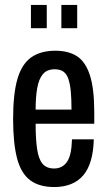

<svg xmlns="http://www.w3.org/2000/svg" viewBox="-20 -744 433 776"><path d="M199 12Q139 12 102 -15.5Q65 -43 49 -104Q33 -165 33 -263Q33 -365 50.5 -425Q68 -485 106 -512Q144 -539 204 -539Q257 -539 291.5 -516.5Q326 -494 343.5 -439.5Q361 -385 361 -289V-244H124Q124 -182 130 -141.5Q136 -101 152 -82Q168 -63 199 -63Q215 -63 228 -69.5Q241 -76 250.5 -89.5Q260 -103 265 -125.5Q270 -148 271 -181H359Q358 -133 347.5 -96.5Q337 -60 317 -36Q297 -12 267 0Q237 12 199 12ZM124 -301H269Q269 -345 266 -375.5Q263 -406 256 -426Q249 -446 235.5 -455Q222 -464 201 -464Q170 -464 153.5 -444.5Q137 -425 130.5 -388.5Q124 -352 124 -301ZM105 -630V-724H169V-630ZM228 -630V-724H292V-630Z"/></svg>

Font: Archivo ExtraCondensed Medium
Style: Regular
Weight: 500
Width: 2
Designer: Hector Gatti
Foundry: Omnibus-Type
Version: Version 2.001